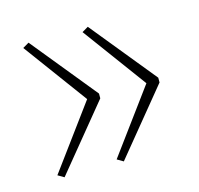

<svg xmlns="http://www.w3.org/2000/svg" viewBox="-65 -532 526 507"><g transform="rotate(-15 197.5 -279.0)"><path d="M360 -272V-285L215 -463L198 -453L326 -279L198 -105L215 -95ZM198 -272V-285L53 -463L36 -453L164 -279L36 -105L53 -95Z"/></g></svg>

Font: Noto Sans Lao Condensed Thin
Style: Regular
Weight: 100
Width: 3
Designer: Monotype Design Team
Foundry: Monotype Imaging Inc.
Version: Version 2.003